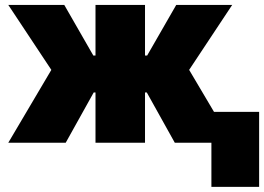

<svg xmlns="http://www.w3.org/2000/svg" viewBox="-20 -565 1046 760"><path d="M12.8 0 183.2 -288.4 12.8 -545.5H234.4L349.4 -345.2H358V-545.5H554V-345.2H562.5L677.6 -545.5H899.1L728.7 -288.4L827.1 -122.2H1005.7V174.7H816.8V0H671.9L561.1 -198.9H554V0H358V-198.9H350.9L240.1 0Z"/></svg>

Font: Karasuma Gothic
Style: Black
Weight: 900
Designer: Rasmus Andersson / Ryoko Nishizuka
Foundry: Genbu
Version: Version 1.00